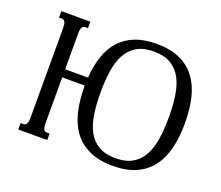

<svg xmlns="http://www.w3.org/2000/svg" viewBox="-121 -904 1258 1091"><g transform="rotate(20 508.0 -358.5)"><path d="M349.1 -357.9V-363.8H212.9V-91.3Q212.9 -75.2 214.6 -64.9Q216.3 -54.7 219.7 -49.1Q223.1 -43.5 228.3 -41.3Q233.4 -39.1 240.7 -39.1H254.9V0H79.6V-39.1H94.2Q101.6 -39.1 106.7 -41.3Q111.8 -43.5 115.2 -49.1Q118.7 -54.7 120.4 -64.9Q122.1 -75.2 122.1 -91.3V-624.5Q122.1 -640.6 120.4 -650.9Q118.7 -661.1 115.2 -666.7Q111.8 -672.4 106.7 -674.6Q101.6 -676.8 94.2 -676.8H79.6V-715.8H254.9V-676.8H240.7Q233.4 -676.8 228.3 -674.6Q223.1 -672.4 219.7 -666.7Q216.3 -661.1 214.6 -650.9Q212.9 -640.6 212.9 -624.5V-412.6H351.1Q356 -484.9 375.5 -543Q395 -601.1 431.6 -641.8Q468.3 -682.6 522.9 -704.6Q577.6 -726.6 653.3 -726.6Q735.4 -726.6 793.2 -700.7Q851.1 -674.8 887.7 -626.7Q924.3 -578.6 940.9 -510.5Q957.5 -442.4 957.5 -357.9Q957.5 -273.4 940.9 -205.3Q924.3 -137.2 887.7 -89.1Q851.1 -41 793.2 -15.1Q735.4 10.7 653.3 10.7Q571.3 10.7 513.4 -15.4Q455.6 -41.5 418.9 -89.6Q382.3 -137.7 365.7 -205.8Q349.1 -273.9 349.1 -357.9ZM446.8 -357.9Q446.8 -287.1 455.6 -227.8Q464.4 -168.5 487.5 -125.7Q510.7 -83 550.8 -59.3Q590.8 -35.6 653.3 -35.6Q715.8 -35.6 755.9 -59.3Q795.9 -83 819.1 -125.7Q842.3 -168.5 851.1 -227.8Q859.9 -287.1 859.9 -357.9Q859.9 -428.7 851.1 -488Q842.3 -547.4 819.1 -590.1Q795.9 -632.8 755.9 -656.5Q715.8 -680.2 653.3 -680.2Q590.8 -680.2 550.8 -656.5Q510.7 -632.8 487.5 -590.1Q464.4 -547.4 455.6 -488Q446.8 -428.7 446.8 -357.9Z"/></g></svg>

Font: Arian AMU Serif
Style: Regular
Weight: 400
Designer: Ruben Hakobyan (Tarumian)
Foundry: Ruben Hakobyan (Tarumian)
Version: Version 1.002